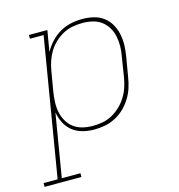

<svg xmlns="http://www.w3.org/2000/svg" viewBox="-164 -624 873 936"><g transform="rotate(-15 273.0 -156.5)"><path d="M132 215H-54V196H17L133 -501H64V-520H157L139 -414Q154 -441 175 -463.5Q196 -486 222.5 -501Q249 -516 277.5 -522Q306 -528 335 -528Q364 -528 391.5 -521.5Q419 -515 440.5 -499Q462 -483 475.5 -460Q489 -437 495 -410Q501 -383 500.5 -354.5Q500 -326 495 -297L478 -197Q474 -170 465.5 -143.5Q457 -117 442 -93Q427 -69 406.5 -49Q386 -29 360 -15.5Q334 -2 307 3Q280 8 253 8Q223 8 194.5 0.5Q166 -7 144 -24.5Q122 -42 109 -67.5Q96 -93 91 -122L38 196H132ZM251 -11Q275 -11 300 -15.5Q325 -20 348 -32.5Q371 -45 390.5 -63.5Q410 -82 424 -104.5Q438 -127 446 -151Q454 -175 458 -200L474 -300Q479 -326 479.5 -351.5Q480 -377 475 -401.5Q470 -426 457.5 -447Q445 -468 426 -482.5Q407 -497 382 -503Q357 -509 331 -509Q307 -509 281.5 -504.5Q256 -500 233.5 -488Q211 -476 191 -457.5Q171 -439 157.5 -416.5Q144 -394 136 -370Q128 -346 124 -321L107 -221Q103 -195 102 -169Q101 -143 106 -119Q111 -95 123.5 -73.5Q136 -52 155.5 -37.5Q175 -23 200 -17Q225 -11 251 -11Z"/></g></svg>

Font: Iosevka HT Thin Extended
Style: Italic
Weight: 100
Width: 7
Italic angle: -9°
Monospace: yes
Designer: Belleve Invis
Foundry: Belleve Invis
Version: Version 32.3.0; ttfautohint (v1.8.4)